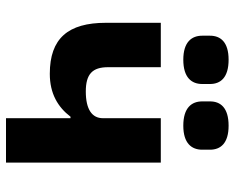

<svg xmlns="http://www.w3.org/2000/svg" viewBox="-91 -691 782 640"><g transform="rotate(90 300.0 -371.0)"><path d="M374 0H522V-516H374V-323C374 -287 345 -266 285 -266C227 -266 204 -288 204 -340V-516H56V-333C56 -207 108 -146 226 -146C292 -146 337 -173 369 -215H374ZM179 -591C239 -591 260 -619 260 -654V-680C260 -715 239 -742 179 -742C120 -742 99 -715 99 -680V-654C99 -619 120 -591 179 -591ZM399 -591C458 -591 479 -619 479 -654V-680C479 -715 458 -742 399 -742C339 -742 318 -715 318 -680V-654C318 -619 339 -591 399 -591Z"/></g></svg>

Font: IBM Plex Mono
Style: Bold
Weight: 700
Monospace: yes
Designer: Mike Abbink, Paul van der Laan, Pieter van Rosmalen
Foundry: Bold Monday
Version: Version 2.004